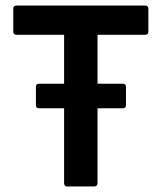

<svg xmlns="http://www.w3.org/2000/svg" viewBox="-20 -675 585 695"><path d="M224 0Q212 0 212 -12V-283H121Q110 -283 110 -295V-360Q110 -372 121 -372H212V-549H40Q28 -549 28 -561V-643Q28 -655 40 -655H505Q517 -655 517 -643V-561Q517 -549 505 -549H333V-372H425Q436 -372 436 -360V-295Q436 -283 425 -283H333V-12Q333 0 321 0Z"/></svg>

Font: Sofia Sans
Style: Bold
Weight: 700
Designer: Botio Nikoltchev, Ani Petrova
Foundry: lettersoup
Version: Version 4.100; ttfautohint (v1.8.4.7-5d5b)